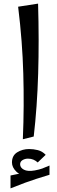

<svg xmlns="http://www.w3.org/2000/svg" viewBox="-20 -754 313 1059"><path d="M106 14Q110 -81 110.5 -170Q111 -259 108.5 -347.5Q106 -436 99 -527.5Q92 -619 80 -717L190 -734Q196 -531 190.5 -347.5Q185 -164 166 -1ZM160 212 142 216Q94 216 70 192.5Q46 169 46 142Q46 104 75 86Q104 68 141 68Q164 68 188.5 74Q213 80 232 100L188 142Q177 132 164 126.5Q151 121 134 121Q118 121 104.5 129Q91 137 91 152Q91 171 112 182Q133 193 172 186Q198 181 213 175.5Q228 170 253 159V210ZM38 285V214Q81 205 115 198Q149 191 182 185Q215 179 253 173V210Q213 222 182 232Q151 242 118 254Q85 266 38 285Z"/></svg>

Font: Marhey Light
Style: Regular
Weight: 300
Designer: Nur Syamsi & Bustanul Arifin
Foundry: Namelatype
Version: Version 1.000